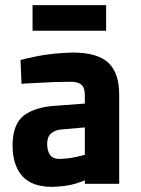

<svg xmlns="http://www.w3.org/2000/svg" viewBox="-20 -717 551 749"><path d="M107 -597H394V-697H107ZM445 -344Q446 -431 403 -472Q360 -512 263 -512Q187 -510 126 -498Q64 -485 60 -483L64 -390Q70 -391 133 -394Q197 -398 252 -398Q282 -399 297 -387Q311 -376 311 -344V-313L204 -305Q121 -301 75 -268Q30 -235 29 -152Q29 -72 67 -30Q105 12 184 12Q241 10 276 -1Q310 -12 311 -14Q311 -12 311 -7Q311 -1 311 0H445ZM311 -220V-113Q309 -112 278 -105Q247 -98 213 -97Q186 -97 175 -113Q164 -129 164 -156Q164 -183 179 -196Q194 -210 220 -212Z"/></svg>

Font: RazerF5
Style: Bold
Weight: 700
Foundry: Razer Inc.
Version: Version 1.000;PS 001.001;hotconv 1.0.56